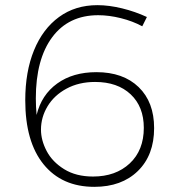

<svg xmlns="http://www.w3.org/2000/svg" viewBox="-20 -722 683 745"><path d="M361 -663Q246 -663 182.5 -577.5Q119 -492 119 -340Q119 -309 122 -276Q141 -354 202 -398Q263 -442 354 -442Q458 -442 518 -384Q578 -326 578 -225Q578 -120 515 -58.5Q452 3 346 3Q220 3 149 -84.5Q78 -172 78 -333Q78 -444 112 -527Q146 -610 209 -656Q272 -702 358 -702Q403 -702 454 -689.5Q505 -677 550 -656L532 -620Q495 -640 449 -651.5Q403 -663 361 -663ZM139 -219Q139 -178 161 -136Q183 -94 229 -65.5Q275 -37 341 -37Q429 -37 483.5 -88Q538 -139 538 -226Q538 -308 487 -356Q436 -404 349 -404Q286 -404 238 -378Q190 -352 164.5 -309.5Q139 -267 139 -219Z"/></svg>

Font: TypoPRO Montserrat
Style: Regular
Weight: 275
Designer: Julieta Ulanovsky
Foundry: Julieta Ulanovsky
Version: Version 6.001